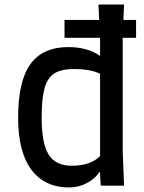

<svg xmlns="http://www.w3.org/2000/svg" viewBox="-20 -820 638 848"><path d="M522 -653V-149L528 0H425L421 -63Q400 -30 363 -11Q326 8 286 8Q177 8 118.5 -70.5Q60 -149 60 -301Q60 -462 114.5 -537Q169 -612 281 -612Q367 -612 422 -573V-653H265V-732H418L415 -800H528L525 -732H581V-653ZM422 -131V-494Q381 -515 306 -515Q251 -515 220.5 -496Q190 -477 177 -431Q164 -385 164 -301Q164 -186 195 -137Q226 -88 296 -88Q381 -88 422 -131Z"/></svg>

Font: Farro
Style: Regular
Weight: 400
Designer: Aceler Chua
Foundry: Grayscale Limited
Version: Version 1.101